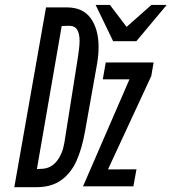

<svg xmlns="http://www.w3.org/2000/svg" viewBox="-20 -755 696 778"><path d="M166.5 -725H251Q316 -725 347.8 -680.8Q379.5 -636.5 379.5 -563.5Q379.5 -530.5 372.5 -491.5L324.5 -222.5Q312 -152 289.8 -102.8Q267.5 -53.5 228 -25Q188.5 3.5 127.5 3.5H38ZM241 -177.5 295 -518.5Q298 -536.5 300.2 -556Q302.5 -575.5 302.5 -590Q302.5 -619 292.5 -635Q282.5 -651 258 -650.5L230 -649.5L129.5 -70L151 -71Q187 -73 210.2 -102.2Q233.5 -131.5 241 -177.5ZM504.5 -433.5H396.5L408.5 -502H602.5L593 -447L417.5 -68.5L533 -69L520.5 0H316.5ZM367.5 -735H425.5L493 -646L593.5 -735H655.5L532.5 -588H438.5Z"/></svg>

Font: JuliaMono Italic
Style: Regular
Weight: 400
Italic angle: -9°
Monospace: yes
Designer: cormullion
Foundry: corm
Version: Version 0.049; ttfautohint (v1.8.4)